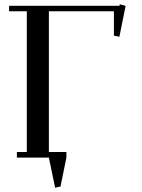

<svg xmlns="http://www.w3.org/2000/svg" viewBox="-20 -729 655 888"><path d="M22 -676.8V-702.1H532.2L534.2 -709L561 -702.1L532.2 -559.1L506.8 -564V-676.8H206.1V-25.9H287.1V0L259.8 133.8L234.9 139.2L206.1 0H58.1V-25.9H104V-676.8Z"/></svg>

Font: Dehuti Alt
Style: Bold
Weight: 700
Version: Version 1.2